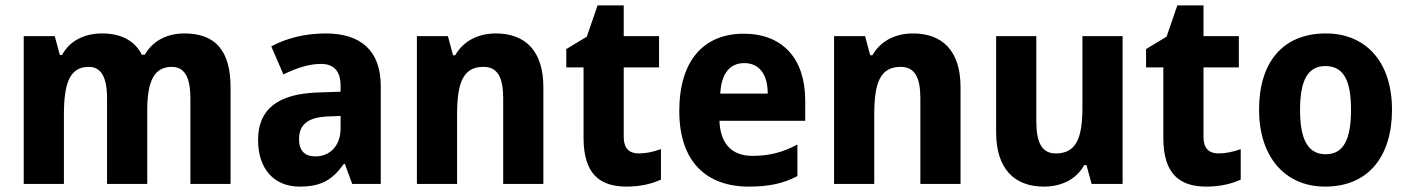

<svg xmlns="http://www.w3.org/2000/svg" viewBox="-20 -682 5223 712"><path d="M664 -558C601 -558 547 -532 517 -479H506C481 -529 432 -558 358 -558C294 -558 238 -531 210 -478H202L183 -548H68V0H217V-256C217 -372 238 -434 309 -434C355 -434 377 -396 377 -317V0H526V-272C526 -378 550 -434 617 -434C664 -434 686 -396 686 -317V0H835V-358C835 -496 777 -558 664 -558Z M1188 -558C1111 -558 1041 -540 986 -510L1031 -406C1080 -430 1126 -445 1170 -445C1217 -445 1243 -420 1243 -363V-342L1158 -339C1013 -334 937 -279 937 -163C937 -56 996 10 1091 10C1173 10 1213 -16 1255 -74H1259L1286 0H1392V-363C1392 -493 1319 -558 1188 -558ZM1195 -250 1243 -252V-206C1243 -141 1203 -102 1150 -102C1112 -102 1089 -121 1089 -166C1089 -217 1118 -247 1195 -250Z M1819 -558C1754 -558 1699 -531 1668 -477H1660L1641 -548H1526V0H1675V-257C1675 -377 1698 -434 1773 -434C1825 -434 1846 -395 1846 -318V0H1995V-359C1995 -494 1927 -558 1819 -558Z M2349 -113C2313 -113 2293 -132 2293 -174V-432H2424V-548H2293V-662H2196L2156 -546L2080 -500V-432H2144V-171C2144 -36 2205 10 2304 10C2356 10 2399 -1 2431 -16V-129C2403 -119 2376 -113 2349 -113Z M2738 -557C2591 -557 2499 -459 2499 -270C2499 -85 2597 10 2757 10C2833 10 2886 -2 2937 -29V-146C2880 -116 2832 -104 2770 -104C2693 -104 2651 -150 2648 -234H2966V-309C2966 -467 2880 -557 2738 -557ZM2740 -448C2798 -448 2827 -403 2827 -335H2651C2655 -414 2690 -448 2740 -448Z M3366 -558C3301 -558 3246 -531 3215 -477H3207L3188 -548H3073V0H3222V-257C3222 -377 3245 -434 3320 -434C3372 -434 3393 -395 3393 -318V0H3542V-359C3542 -494 3474 -558 3366 -558Z M4143 -548H3994V-285C3994 -175 3974 -113 3895 -113C3844 -113 3823 -153 3823 -232V-548H3674V-191C3674 -56 3742 10 3851 10C3914 10 3970 -15 4001 -70H4009L4028 0H4143Z M4499 -113C4463 -113 4443 -132 4443 -174V-432H4574V-548H4443V-662H4346L4306 -546L4230 -500V-432H4294V-171C4294 -36 4355 10 4454 10C4506 10 4549 -1 4581 -16V-129C4553 -119 4526 -113 4499 -113Z M5142 -275C5142 -457 5041 -558 4897 -558C4736 -558 4649 -450 4649 -275C4649 -103 4743 10 4894 10C5056 10 5142 -104 5142 -275ZM4801 -274C4801 -383 4829 -437 4895 -437C4963 -437 4990 -383 4990 -275C4990 -166 4963 -110 4896 -110C4829 -110 4801 -167 4801 -274Z"/></svg>

Font: Noto Sans Armenian SemiCondensed Medium
Style: Regular
Weight: 500
Width: 4
Designer: Monotype Design Team
Foundry: Monotype Imaging Inc.
Version: Version 2.008